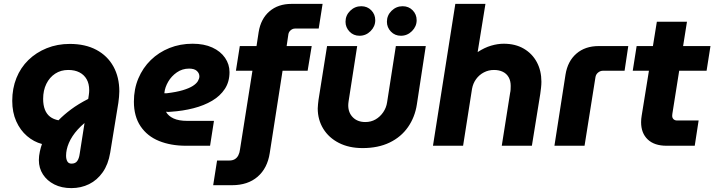

<svg xmlns="http://www.w3.org/2000/svg" viewBox="-20 -750 3676 988"><path d="M347 218Q297 218 259.5 199Q222 180 201 147.5Q180 115 180 74Q180 53 185 30Q190 7 196 -9Q154 -20 119 -50Q84 -80 63.5 -126Q43 -172 43 -231Q43 -295 64.5 -348.5Q86 -402 126 -441Q166 -480 220.5 -502Q275 -524 339 -524Q419 -524 476 -493.5Q533 -463 563.5 -408Q594 -353 594 -280Q594 -266 592.5 -251Q591 -236 589 -221L547 36Q537 96 508.5 136.5Q480 177 438.5 197.5Q397 218 347 218ZM348 92Q368 92 377.5 78.5Q387 65 390 42L415 -117Q396 -101 380.5 -84Q365 -67 353.5 -49.5Q342 -32 334.5 -14.5Q327 3 323.5 19.5Q320 36 320 51Q320 69 326.5 80.5Q333 92 348 92ZM281 -131Q308 -159 345.5 -187Q383 -215 434 -241L437 -261Q438 -268 438.5 -274Q439 -280 439 -286Q439 -319 426 -342Q413 -365 389 -377.5Q365 -390 331 -390Q293 -390 264 -371Q235 -352 218.5 -318.5Q202 -285 202 -241Q202 -209 211 -186Q220 -163 237.5 -149.5Q255 -136 281 -131Z M937 0Q859 0 798.5 -24.5Q738 -49 703.5 -100Q669 -151 669 -227Q669 -292 692 -346.5Q715 -401 756 -441Q797 -481 852 -503Q907 -525 971 -525Q1030 -525 1072.5 -505.5Q1115 -486 1138 -452.5Q1161 -419 1161 -379Q1161 -329 1137 -292.5Q1113 -256 1071.5 -231.5Q1030 -207 975.5 -193Q921 -179 860 -175Q852 -174 846 -174Q840 -174 834 -175Q846 -153 873 -140.5Q900 -128 944 -128H1081L1061 0ZM826 -270Q828 -270 830.5 -270Q833 -270 837 -270Q888 -276 921 -286Q954 -296 972.5 -308Q991 -320 998.5 -333Q1006 -346 1006 -357Q1006 -373 993 -385Q980 -397 953 -397Q918 -397 890 -377.5Q862 -358 845.5 -329.5Q829 -301 826 -273Q826 -272 826 -271.5Q826 -271 826 -270Z M1077 203 1097 76H1160Q1177 76 1188.5 69Q1200 62 1206.5 49Q1213 36 1215 19L1279 -386H1194L1214 -513H1300L1311 -585Q1322 -653 1366.5 -691.5Q1411 -730 1480 -730H1640L1620 -603H1498Q1486 -603 1476 -594.5Q1466 -586 1464 -574L1455 -513H1584L1563 -386H1434L1368 38Q1356 116 1305.5 159.5Q1255 203 1174 203Z M2171 -513 2125 -212Q2115 -147 2079.5 -96Q2044 -45 1985 -16.5Q1926 12 1846 12Q1776 12 1724 -14.5Q1672 -41 1643.5 -87.5Q1615 -134 1615 -192Q1615 -202 1616.5 -214Q1618 -226 1619 -236L1663 -513H1818L1774 -230Q1773 -224 1772.5 -218Q1772 -212 1772 -208Q1772 -170 1796 -146Q1820 -122 1860 -122Q1889 -122 1912.5 -135.5Q1936 -149 1952 -172.5Q1968 -196 1972 -224L2017 -513ZM2043 -566Q2012 -566 1991.5 -587.5Q1971 -609 1971 -638Q1971 -671 1995 -694.5Q2019 -718 2052 -718Q2083 -718 2103.5 -697Q2124 -676 2124 -646Q2124 -614 2100 -590Q2076 -566 2043 -566ZM1830 -566Q1799 -566 1778.5 -587.5Q1758 -609 1758 -638Q1758 -671 1782 -694.5Q1806 -718 1839 -718Q1870 -718 1890.5 -697Q1911 -676 1911 -646Q1911 -614 1887 -590Q1863 -566 1830 -566Z M2208 0 2323 -730H2478L2439 -489L2438 -482Q2473 -505 2507 -515Q2541 -525 2572 -525Q2632 -525 2675.5 -499.5Q2719 -474 2742.5 -430Q2766 -386 2766 -329Q2766 -315 2764 -297.5Q2762 -280 2760 -266L2717 0H2562L2605 -272Q2607 -280 2607.5 -289.5Q2608 -299 2608 -308Q2608 -334 2597.5 -352.5Q2587 -371 2567.5 -380.5Q2548 -390 2522 -390Q2494 -390 2470 -377.5Q2446 -365 2430 -343Q2414 -321 2409 -293L2363 0Z M2833 0 2890 -366Q2901 -435 2946 -474Q2991 -513 3061 -513H3213L3194 -386H3083Q3069 -386 3057.5 -376.5Q3046 -367 3044 -352L2988 0Z M3410 0Q3347 0 3313 -32.5Q3279 -65 3279 -121Q3279 -138 3282 -155L3360 -638H3515L3442 -178Q3439 -161 3439 -154Q3439 -143 3446 -136.5Q3453 -130 3464 -130H3575L3555 0ZM3236 -386 3256 -513H3636L3616 -386Z"/></svg>

Font: MuseoModerno
Style: Bold Italic
Weight: 700
Italic angle: -9°
Designer: Pablo Cosgaya, Héctor Gatti, Marcela Romero, and the Authors of The MuseoModerno Project.
Foundry: Omnibus-Type Team
Version: Version 1.003